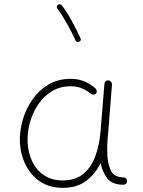

<svg xmlns="http://www.w3.org/2000/svg" viewBox="-20 -880 679 910"><path d="M277.3 -24.9Q339.4 -24.9 377 -57.6Q414.6 -90.3 433.1 -143.3Q451.7 -196.3 456.5 -255.9L475.1 -483.9Q476.1 -490.7 481.4 -495.4Q486.8 -500 494.1 -499Q501 -498.5 506.1 -492.4Q511.2 -486.3 510.7 -479L492.7 -251Q491.7 -238.8 490.2 -227.1Q486.8 -184.6 488.8 -143.1Q491.2 -101.1 505.9 -70.6Q520.5 -40 566.9 -39.1Q581.5 -37.1 582 -22Q582.5 -14.6 577.1 -9.5Q571.8 -4.4 564.5 -4.4Q511.7 -4.4 488 -35.2Q464.4 -65.9 457 -107.9Q432.6 -56.6 388.9 -23.2Q345.2 10.3 277.8 10.3Q214.8 10.3 170.4 -19.5Q126 -49.3 101.6 -98.6Q77.1 -147.9 74.2 -205.6Q72.3 -256.8 87.2 -309.8Q102.1 -362.8 133.1 -407.5Q164.1 -452.1 209.7 -479.2Q255.4 -506.3 314.5 -506.3Q353.5 -506.3 383.3 -492.7Q413.1 -479 433.6 -460Q438.5 -455.1 438.5 -447.3Q438.5 -439.5 433.1 -435.1Q428.2 -430.7 420.4 -431.4Q412.6 -432.1 408.2 -437.5Q393.1 -450.2 369.6 -460.7Q346.2 -471.2 314.9 -471.2Q264.6 -471.2 225.6 -447.3Q186.5 -423.3 160.2 -383.8Q133.8 -344.2 121.3 -297.4Q108.9 -250.5 110.8 -205.1Q113.3 -155.8 132.8 -114.7Q152.3 -73.7 188.7 -49.3Q225.1 -24.9 277.3 -24.9ZM254.4 -856.9Q258.3 -860.4 263.7 -859.6Q269 -858.9 272.5 -855Q295.4 -826.2 319.8 -781.5Q344.2 -736.8 361.3 -699.2Q366.7 -687.5 355 -682.1Q343.3 -676.8 337.9 -688.5Q321.3 -725.6 296.9 -769Q272.5 -812.5 252 -838.9Q248.5 -842.8 249.5 -848.1Q250.5 -853.5 254.4 -856.9Z"/></svg>

Font: Mikhak-DS2-FD ExtraLight
Style: Regular
Weight: 200
Designer: Amin Abedi
Version: Version 3.2